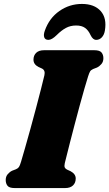

<svg xmlns="http://www.w3.org/2000/svg" viewBox="-20 -955 555 975"><path d="M309 -126.5Q305.5 -111 309.2 -104Q313 -97 321 -93.5L338.5 -85.5Q364.5 -71.5 364.5 -48.5Q364.5 -26.5 350.5 -13.2Q336.5 0 310.5 0H55Q27 0 18 -11.8Q9 -23.5 9 -41Q9 -58.5 19 -70.2Q29 -82 41.5 -88L61 -95.5Q71.5 -100 76.2 -107Q81 -114 86.5 -132.5Q94.5 -159 107.2 -203.5Q120 -248 134.5 -300.8Q149 -353.5 163 -406.2Q177 -459 188.2 -503Q199.5 -547 205.5 -573Q211 -598 193 -607L175.5 -615Q150 -628 150 -652Q150 -673.5 163.8 -686.8Q177.5 -700 204 -700H459Q486.5 -700 495.8 -688.2Q505 -676.5 505 -659.5Q505 -641.5 495 -629.8Q485 -618 472.5 -612L453 -604.5Q442 -599.5 437.8 -592.8Q433.5 -586 427.5 -567.5Q420 -544.5 408.8 -505.2Q397.5 -466 384.5 -418.2Q371.5 -370.5 358.8 -321.8Q346 -273 335.2 -230.8Q324.5 -188.5 317.5 -160.5Q310.5 -132.5 309 -126.5ZM366.5 -825.5Q337.5 -825.5 314.5 -813Q291.5 -800.5 267.5 -776.5Q243 -752.5 226 -752.5Q209.5 -752.5 204.8 -765.2Q200 -778 207.5 -799Q230 -863 281.5 -899Q333 -935 396 -935Q459 -935 491.2 -899Q523.5 -863 512.5 -799Q509 -778 497 -765.2Q485 -752.5 468.5 -752.5Q451.5 -752.5 440 -776.5Q429 -801 412 -813.2Q395 -825.5 366.5 -825.5Z"/></svg>

Font: Fraunces 9pt Soft Black
Style: Italic
Weight: 900
Italic angle: -16°
Version: Version 1.000;[b76b70a41]